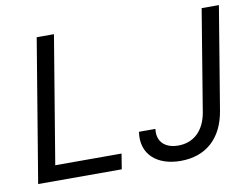

<svg xmlns="http://www.w3.org/2000/svg" viewBox="-79 -841 1263 964"><g transform="rotate(-10 552.5 -358.5)"><path d="M42.6 0H468.8L481.5 -78.1H143.5L251.4 -727.3H163.4ZM586.6 -170.5C569.2 -59.3 646.3 9.9 768.5 9.9C896.3 9.9 983 -65.3 1005.7 -204.5L1092.3 -727.3H1004.3L919 -210.2C903.4 -119.3 847.7 -68.2 769.9 -68.2C702.4 -68.2 661.6 -106.2 670.5 -170.5Z"/></g></svg>

Font: Margiela Sans
Style: Italic
Weight: 400
Italic angle: -9.39999°
Designer: Stefan Endress, Andreas Faust
Version: Version 1.100;FEAKit 1.0